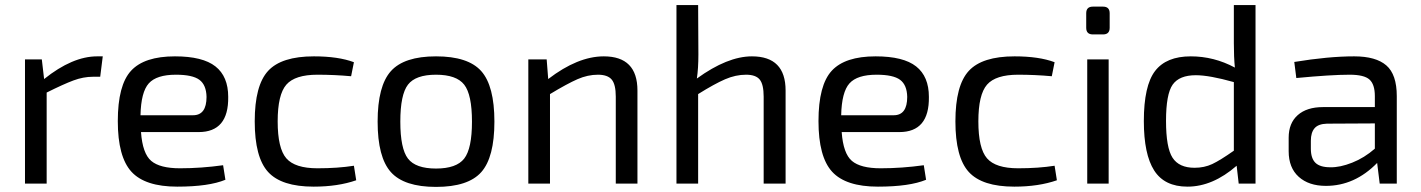

<svg xmlns="http://www.w3.org/2000/svg" viewBox="-20 -720 5572 753"><path d="M383 -499 373 -419H345Q307 -419 268 -404.5Q229 -390 163 -357V0H78V-487H144L153 -410Q264 -499 361 -499Z M686 -60Q769 -60 855 -72L864 -15Q799 12 675 12Q549 12 495.5 -46.5Q442 -105 442 -245Q442 -386 494 -442.5Q546 -499 666 -499Q775 -499 825 -459.5Q875 -420 875 -340Q877 -202 759 -202H533Q539 -118 573 -89Q607 -60 686 -60ZM670 -427Q594 -427 563.5 -393Q533 -359 531 -268H737Q790 -268 790 -340Q789 -387 762 -407Q735 -427 670 -427Z M1211 -499Q1307 -499 1368 -476L1357 -421Q1291 -427 1225 -427Q1137 -427 1103 -388Q1069 -349 1069 -244Q1069 -138 1103 -99Q1137 -60 1225 -60Q1305 -60 1368 -70L1377 -13Q1305 12 1210 12Q1084 12 1031.5 -45.5Q979 -103 979 -244Q979 -385 1031.5 -442Q1084 -499 1211 -499Z M1690 -499Q1816 -499 1867.5 -441Q1919 -383 1919 -243Q1919 -103 1867.5 -45Q1816 13 1690 13Q1565 13 1513 -45Q1461 -103 1461 -243Q1461 -383 1513 -441Q1565 -499 1690 -499ZM1800.5 -388Q1770 -427 1690 -427Q1610 -427 1580 -388Q1550 -349 1550 -243Q1550 -137 1580 -98Q1610 -59 1690 -59Q1770 -59 1800.5 -98Q1831 -137 1831 -243Q1831 -349 1800.5 -388Z M2348 -499Q2480 -499 2480 -365V0H2395V-341Q2395 -389 2379 -408Q2363 -427 2325 -427Q2285 -427 2245 -409.5Q2205 -392 2137 -351V0H2052V-487H2124L2130 -410Q2246 -499 2348 -499Z M2929 -499Q3061 -499 3061 -365V0H2975V-341Q2975 -389 2959.5 -408Q2944 -427 2906 -427Q2865 -427 2823.5 -409Q2782 -391 2718 -351V0H2633V-700H2718L2719 -507Q2719 -451 2713 -412Q2833 -499 2929 -499Z M3434 -60Q3517 -60 3603 -72L3612 -15Q3547 12 3423 12Q3297 12 3243.5 -46.5Q3190 -105 3190 -245Q3190 -386 3242 -442.5Q3294 -499 3414 -499Q3523 -499 3573 -459.5Q3623 -420 3623 -340Q3625 -202 3507 -202H3281Q3287 -118 3321 -89Q3355 -60 3434 -60ZM3418 -427Q3342 -427 3311.5 -393Q3281 -359 3279 -268H3485Q3538 -268 3538 -340Q3537 -387 3510 -407Q3483 -427 3418 -427Z M3959 -499Q4055 -499 4116 -476L4105 -421Q4039 -427 3973 -427Q3885 -427 3851 -388Q3817 -349 3817 -244Q3817 -138 3851 -99Q3885 -60 3973 -60Q4053 -60 4116 -70L4125 -13Q4053 12 3958 12Q3832 12 3779.5 -45.5Q3727 -103 3727 -244Q3727 -385 3779.5 -442Q3832 -499 3959 -499Z M4266 -694H4306Q4332 -694 4332 -668V-611Q4332 -585 4306 -585H4266Q4240 -585 4240 -611V-668Q4240 -694 4266 -694ZM4328 0H4244V-487H4328Z M4904 -700V0H4838L4830 -70Q4736 12 4637 12Q4547 12 4506.5 -51.5Q4466 -115 4466 -245Q4466 -384 4510 -441.5Q4554 -499 4650 -499Q4741 -499 4823 -455Q4819 -496 4819 -550V-700ZM4665 -62Q4703 -62 4734 -76.5Q4765 -91 4819 -129V-398Q4723 -425 4670 -425Q4605 -425 4579 -388Q4553 -351 4553 -246Q4553 -141 4578.5 -101.5Q4604 -62 4665 -62Z M5291 -499Q5376 -499 5417 -463.5Q5458 -428 5458 -343V0H5391L5381 -81Q5293 9 5180 9Q5113 9 5073.5 -26.5Q5034 -62 5034 -127V-180Q5034 -237 5069.5 -268.5Q5105 -300 5169 -300H5372V-343Q5372 -389 5351 -408Q5330 -427 5273 -427Q5201 -427 5064 -414L5056 -477Q5190 -499 5291 -499ZM5197 -64Q5235 -63 5283 -82Q5331 -101 5372 -137V-236L5184 -235Q5150 -234 5135.5 -217Q5121 -200 5121 -168V-137Q5121 -99 5139 -81.5Q5157 -64 5197 -64Z"/></svg>

Font: Exo 2
Style: Regular
Weight: 400
Designer: Natanael Gama
Version: Version 1.001;PS 001.001;hotconv 1.0.70;makeotf.lib2.5.58329